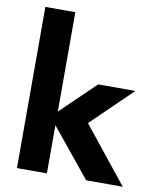

<svg xmlns="http://www.w3.org/2000/svg" viewBox="-87 -847 750 915"><g transform="rotate(10 288.5 -390.0)"><path d="M58 -780V0H203V-233L393 0H570L354 -270L550 -460H370L203 -299V-780Z"/></g></svg>

Font: Jost
Style: Bold
Weight: 700
Version: Version 3.710